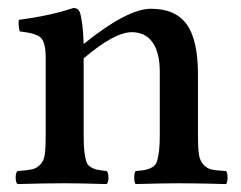

<svg xmlns="http://www.w3.org/2000/svg" viewBox="-20 -462 607 484"><path d="M479 -274.9V-122.1Q479 -89.8 481.4 -73Q483.9 -56.2 493.2 -46.6Q502.4 -37.1 513.7 -34.7Q524.9 -32.2 549.8 -30.8Q553.7 -26.4 553.7 -14.4Q553.7 -2.4 549.8 2Q479.5 0 431.2 0Q390.1 0 321.8 2Q318.4 -2.4 318.4 -14.4Q318.4 -26.4 321.8 -30.8Q338.9 -32.2 347.2 -33.9Q355.5 -35.6 364 -40.5Q372.6 -45.4 375.7 -55.4Q378.9 -65.4 380.9 -81.1Q382.8 -96.7 382.8 -122.1V-280.8Q382.8 -329.1 364.7 -355Q346.7 -380.9 312 -380.9Q268.6 -380.9 190.9 -314.9V-122.1Q190.9 -96.2 192.6 -80.8Q194.3 -65.4 197.3 -55.7Q200.2 -45.9 208.3 -41Q216.3 -36.1 224.1 -34.4Q231.9 -32.7 249 -30.8Q253.4 -26.4 253.4 -14.4Q253.4 -2.4 249 2Q180.7 0 143.1 0Q92.3 0 23.9 2Q19.5 -2.4 19.5 -14.4Q19.5 -26.4 23.9 -30.8Q49.8 -32.7 61 -35.2Q72.3 -37.6 81.5 -47.1Q90.8 -56.6 93 -73.2Q95.2 -89.8 95.2 -122.1V-315.9Q95.2 -354 83.5 -366.2Q71.8 -378.4 29.8 -382.8Q27.8 -387.7 27.1 -398.2Q26.4 -408.7 27.8 -412.1Q105 -421.9 165 -441.9Q176.8 -441.9 181.2 -431.2Q189 -408.2 190.9 -351.1Q300.8 -439.9 360.8 -439.9Q422.4 -439.9 450.7 -400.6Q479 -361.3 479 -274.9Z"/></svg>

Font: Common Serif Medium
Style: Regular
Weight: 500
Designer: Philipp H. Poll, Khaled Hosny
Foundry: Stefan Peev, Context Ltd.
Version: Version 1.026